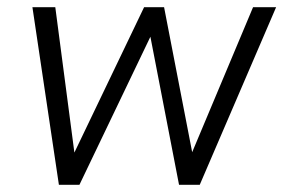

<svg xmlns="http://www.w3.org/2000/svg" viewBox="-20 -513 786 533"><path d="M70 -493H133.5L186.5 -89.5L380 -493H435.5L513.5 -90.5L682.5 -493H746.5L534.5 0H477L397.5 -411L200.5 0H143.5Z"/></svg>

Font: HK Grotesk Light
Style: Italic
Weight: 300
Italic angle: -16°
Designer: Alfredo Marco Pradil
Foundry: Hanken Design Co.
Version: Version 3.001